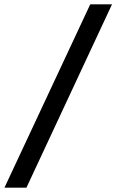

<svg xmlns="http://www.w3.org/2000/svg" viewBox="-30 -732 550 882"><path d="M-9.5 130 384.5 -712H484.5L91.5 130Z"/></svg>

Font: Overpass Medium
Style: Regular
Weight: 500
Designer: Delve Withrington, Dave Bailey, Thomas Jockin
Foundry: Delve Fonts LLC
Version: Version 4.000